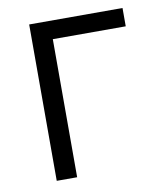

<svg xmlns="http://www.w3.org/2000/svg" viewBox="-65 -575 536 630"><g transform="rotate(-10 202.5 -260.5)"><path d="M74 0H142V-460H385V-521H74Z"/></g></svg>

Font: FIGSv2-sans-serif
Style: Regular
Weight: 400
Designer: Matt McInerney, Pablo Impallari, Rodrigo Fuenzalida,Mirko Velimirovic
Foundry: Matt McInerney, Pablo Impallari, Rodrigo Fuenzalida
Version: Version 4.021;hotconv 1.0.109;makeotfexe 2.5.65596